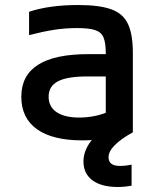

<svg xmlns="http://www.w3.org/2000/svg" viewBox="-20 -550 640 766"><path d="M308 10Q190 10 127.5 -34.5Q65 -79 65 -164Q65 -334 332 -334H402V-337Q402 -379 393 -400.5Q384 -422 359.5 -430Q335 -438 288 -438Q242 -438 198.5 -431.5Q155 -425 96 -410V-503Q177 -530 292 -530Q376 -530 423.5 -513Q471 -496 490.5 -454.5Q510 -413 510 -340V-22Q472 -8 417 1Q362 10 308 10ZM402 -245H327Q248 -245 211 -225.5Q174 -206 174 -164Q174 -124 206 -102.5Q238 -81 296 -81Q324 -81 351.5 -86Q379 -91 402 -100ZM450 196Q385 196 349 169.5Q313 143 313 94Q313 19 410 -49L510 -22Q464 3 438.5 28.5Q413 54 413 77Q413 112 458 112Q471 112 483 110.5Q495 109 505 107V191Q493 193 479 194.5Q465 196 450 196Z"/></svg>

Font: M PLUS Code Latin 60 Medium
Style: Regular
Weight: 500
Width: 7
Monospace: yes
Designer: Coji Morishita
Foundry: UNDERFOREST DESIGN
Version: Version 1.005; ttfautohint (v1.8.3)